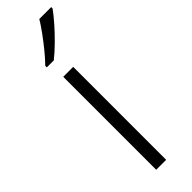

<svg xmlns="http://www.w3.org/2000/svg" viewBox="-262 -772 777 777"><g transform="rotate(-45 126.5 -383.0)"><path d="M145 0H88V-532H145ZM253 -758Q238 -737 213.5 -709Q189 -681 161 -653.5Q133 -626 108 -606H68V-615Q87 -634 109 -661Q131 -688 151.5 -716Q172 -744 185 -766H253Z"/></g></svg>

Font: Noto Sans Light
Style: Regular
Weight: 300
Designer: Monotype Design Team
Foundry: Monotype Imaging Inc.
Version: Version 2.007